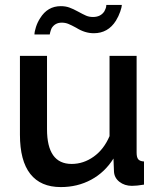

<svg xmlns="http://www.w3.org/2000/svg" viewBox="-20 -750 649 780"><path d="M451 -666Q462 -684 468.5 -703Q475 -722 475 -730H412L411 -721Q410 -716 404 -704Q389 -681 358 -681Q342 -681 329.5 -686.5Q317 -692 297 -703Q277 -714 261.5 -719.5Q246 -725 227 -725Q173 -725 143 -676Q132 -659 126 -640Q120 -621 120 -610H182L184 -619Q186 -627 190 -636Q204 -658 231 -658Q245 -658 257.5 -653Q270 -648 290 -637Q325 -615 361 -615Q419 -615 451 -666ZM441 -106 443 -54Q444 -28 465 -11.5Q486 5 516 5Q536 5 565 0V-94Q548 -95 541.5 -103Q535 -111 535 -130V-523H425V-197Q402 -143 360.5 -113.5Q319 -84 271 -84Q171 -84 171 -225V-523H61V-203Q61 -97 103 -43.5Q145 10 227 10Q295 10 350.5 -20Q406 -50 441 -106Z"/></svg>

Font: RT Raleway SemiBold
Style: Regular
Weight: 400
Designer: Matt McInerney, Pablo Impallari, Rodrigo Fuenzalida — Edited by Milan Moffatt in April 2016
Foundry: Matt McInerney, Pablo Impallari, Rodrigo Fuenzalida — Edited by Milan Moffatt in April 2016
Version: Version 3.001